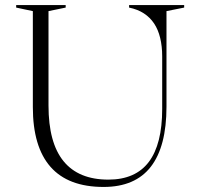

<svg xmlns="http://www.w3.org/2000/svg" viewBox="-20 -728 779 760"><path d="M390 12Q250 12 180 -67.5Q110 -147 110 -304V-684L44 -698V-708H240V-698L172 -684V-310Q172 -163 231.5 -90Q291 -17 409 -17Q516 -17 569 -87Q622 -157 622 -297V-505Q622 -545 614 -578Q606 -611 590 -635Q574 -659 549.5 -675Q525 -691 491 -698V-708H709V-698L639 -684V-306Q639 -148 577 -68Q515 12 390 12Z"/></svg>

Font: Kalnia Light
Style: Regular
Weight: 300
Designer: Frida Medrano
Foundry: Frida Medrano
Version: Version 1.105